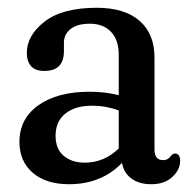

<svg xmlns="http://www.w3.org/2000/svg" viewBox="-20 -464 488 494"><path d="M30 -99Q30 -158.5 78.8 -193.2Q127.5 -228 211 -228Q250.5 -228 285.5 -219V-322.5Q285.5 -361.5 265.5 -382.2Q245.5 -403 211.5 -403Q179 -403 161.8 -389.5Q144.5 -376 144.5 -354V-332.5Q144.5 -281.5 94.5 -281.5Q70.5 -281.5 59.8 -294Q49 -306.5 49 -327.5Q49 -373 94.8 -408.5Q140.5 -444 229 -444Q300.5 -444 339 -410.5Q377.5 -377 377.5 -316V-79Q377.5 -52 400 -52Q412 -52 419 -62Q424.5 -69 430 -69Q443.5 -69 443.5 -50Q443.5 -27.5 423.5 -8.8Q403.5 10 369 10Q338 10 318 -4.8Q298 -19.5 294 -45Q241 10 157.5 10Q98.5 10 64.2 -19.5Q30 -49 30 -99ZM123 -115Q123 -80.5 144 -63Q165 -45.5 198 -45.5Q248 -45.5 285.5 -82V-180Q270 -185.5 253 -188.8Q236 -192 216.5 -192Q173.5 -192 148.2 -171.8Q123 -151.5 123 -115Z"/></svg>

Font: Fraunces 144pt S100
Style: Regular
Weight: 400
Version: Version 1.000; ttfautohint (v1.8.3)